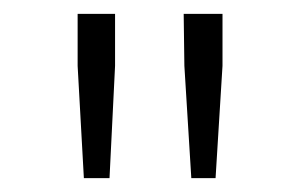

<svg xmlns="http://www.w3.org/2000/svg" viewBox="-20 -785 435 277"><path d="M101 -528 92 -690V-765H146V-690L138 -528ZM256 -528 246 -690 245 -765H301V-690L291 -528Z"/></svg>

Font: Noto Sans HK Thin ExtraLight
Style: Regular
Weight: 250
Version: Version 2.004-H2;hotconv 1.0.118;makeotfexe 2.5.65603